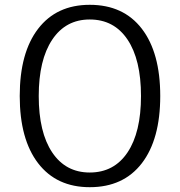

<svg xmlns="http://www.w3.org/2000/svg" viewBox="-20 -764 747 798"><path d="M353 14Q215 14 138.5 -85.5Q62 -185 62 -365Q62 -545 138.5 -644.5Q215 -744 353 -744Q493 -744 569.5 -644.5Q646 -545 646 -365Q646 -185 569.5 -85.5Q493 14 353 14ZM353 -47Q454 -47 510 -130.5Q566 -214 566 -365Q566 -516 510 -599.5Q454 -683 353 -683Q253 -683 197 -599Q141 -515 141 -365Q141 -214 197 -130.5Q253 -47 353 -47Z"/></svg>

Font: Fauna One
Style: Regular
Weight: 400
Designer: Eduardo Rodriguez Tunni
Foundry: Eduardo Rodriguez Tunni
Version: Version 2.001; ttfautohint (v1.8.4.7-5d5b);gftools[0.9.23]